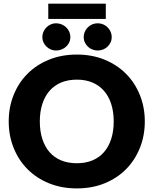

<svg xmlns="http://www.w3.org/2000/svg" viewBox="-20 -1040 854 1068"><path d="M785.5 -364.5Q785.5 -285.5 758.2 -217.5Q731 -149.5 681.5 -99.2Q632 -49 562.2 -20.5Q492.5 8 407.5 8Q322.5 8 252.5 -20.5Q182.5 -49 132.8 -99.2Q83 -149.5 55.8 -217.5Q28.5 -285.5 28.5 -364.5Q28.5 -443.5 55.8 -511.5Q83 -579.5 132.8 -629.5Q182.5 -679.5 252.5 -708Q322.5 -736.5 407.5 -736.5Q492.5 -736.5 562.2 -707.8Q632 -679 681.5 -629Q731 -579 758.2 -511Q785.5 -443 785.5 -364.5ZM612.5 -364.5Q612.5 -418.5 598.5 -461.8Q584.5 -505 558.2 -535Q532 -565 494 -581Q456 -597 407.5 -597Q358.5 -597 320.2 -581Q282 -565 255.8 -535Q229.5 -505 215.5 -461.8Q201.5 -418.5 201.5 -364.5Q201.5 -310 215.5 -266.8Q229.5 -223.5 255.8 -193.5Q282 -163.5 320.2 -147.8Q358.5 -132 407.5 -132Q456 -132 494 -147.8Q532 -163.5 558.2 -193.5Q584.5 -223.5 598.5 -266.8Q612.5 -310 612.5 -364.5ZM248.5 -1019.5H568.5V-934.5H248.5ZM371.5 -834Q371.5 -818 365.2 -804.5Q359 -791 348 -780.8Q337 -770.5 322.5 -764.8Q308 -759 291.5 -759Q276.5 -759 262.8 -764.8Q249 -770.5 238.5 -780.8Q228 -791 221.8 -804.5Q215.5 -818 215.5 -834Q215.5 -849.5 221.8 -863.5Q228 -877.5 238.5 -888Q249 -898.5 262.8 -904.5Q276.5 -910.5 291.5 -910.5Q308 -910.5 322.5 -904.5Q337 -898.5 348 -888Q359 -877.5 365.2 -863.5Q371.5 -849.5 371.5 -834ZM601.5 -834Q601.5 -818 595.2 -804.5Q589 -791 578.5 -780.8Q568 -770.5 553.8 -764.8Q539.5 -759 523.5 -759Q507.5 -759 493.2 -764.8Q479 -770.5 468.5 -780.8Q458 -791 451.8 -804.5Q445.5 -818 445.5 -834Q445.5 -849.5 451.8 -863.5Q458 -877.5 468.5 -888Q479 -898.5 493.2 -904.5Q507.5 -910.5 523.5 -910.5Q539.5 -910.5 553.8 -904.5Q568 -898.5 578.5 -888Q589 -877.5 595.2 -863.5Q601.5 -849.5 601.5 -834Z"/></svg>

Font: Lato ExtraBold
Style: Regular
Weight: 800
Designer: Lukasz Dziedzic with Adam Twardoch and Botio Nikoltchev
Foundry: tyPoland Lukasz Dziedzic
Version: Version 2.015; 2015-08-06; http://www.latofonts.com/